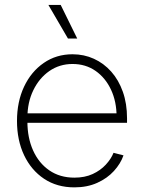

<svg xmlns="http://www.w3.org/2000/svg" viewBox="-20 -770 597 800"><path d="M290 10.7Q217.3 10.7 163.6 -25.1Q109.9 -61 80.3 -123.5Q50.8 -186 50.8 -266.1Q50.8 -346.2 80.3 -408.9Q109.9 -471.7 162.4 -507.8Q214.8 -543.9 282.2 -543.9Q330.1 -543.9 371.3 -525.1Q412.6 -506.3 443.6 -471.4Q474.6 -436.5 491.9 -387.5Q509.3 -338.4 509.3 -277.3V-258.3H76.7V-297.9H484.9L465.8 -283.7Q465.8 -346.7 442.6 -396.2Q419.4 -445.8 378.2 -474.6Q336.9 -503.4 282.2 -503.4Q228 -503.4 185.5 -473.9Q143.1 -444.3 118.7 -393.8Q94.2 -343.3 94.2 -279.3V-263.2Q94.2 -195.8 117.9 -143.1Q141.6 -90.3 185.5 -60.1Q229.5 -29.8 290 -29.8Q333.5 -29.8 366.2 -44.9Q398.9 -60.1 420.9 -84Q442.9 -107.9 453.1 -133.3L494.6 -122.6Q482.4 -87.9 454.6 -57.4Q426.8 -26.9 385 -8.1Q343.3 10.7 290 10.7ZM263.2 -609.4 181.6 -749.5H232.9L301.8 -609.4Z"/></svg>

Font: Inter 20pt ExtraLight
Style: Regular
Weight: 250
Version: Version 4.001;git-66647c0bb